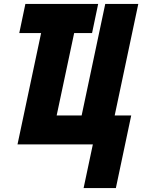

<svg xmlns="http://www.w3.org/2000/svg" viewBox="-20 -734 727 976"><path d="M452 0H69L189 -566H78L109 -714H479L448 -566H357L268 -147H395L515 -714H683L563 -147H647L569 222H405Z"/></svg>

Font: Noto Sans UI CondBlack
Style: Italic
Weight: 900
Width: 3
Italic angle: -12°
Designer: Monotype Design Team
Foundry: Monotype Imaging Inc.
Version: Version 1.001